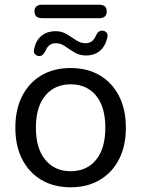

<svg xmlns="http://www.w3.org/2000/svg" viewBox="-20 -784 598 813"><path d="M279 9Q208 9 155.5 -22Q103 -53 74 -109.5Q45 -166 45 -243Q45 -321 74 -377.5Q103 -434 155.5 -465Q208 -496 279 -496Q350 -496 402.5 -465Q455 -434 484 -377.5Q513 -321 513 -243Q513 -166 484 -109.5Q455 -53 402.5 -22Q350 9 279 9ZM279 -59Q347 -59 386.5 -107Q426 -155 426 -243Q426 -332 386.5 -379.5Q347 -427 279 -427Q212 -427 172 -379.5Q132 -332 132 -243Q132 -155 172 -107Q212 -59 279 -59ZM159 -707Q126 -707 126 -736Q126 -764 159 -764H400Q432 -764 432 -736Q432 -707 400 -707ZM144 -547Q133 -548 127 -556Q121 -564 125 -578Q133 -615 157 -633.5Q181 -652 215 -652Q242 -652 263 -639Q284 -626 303 -613.5Q322 -601 342 -601Q373 -601 386 -633Q391 -644 398 -649.5Q405 -655 415 -654Q426 -653 432 -645Q438 -637 434 -623Q425 -586 401.5 -567.5Q378 -549 345 -549Q317 -549 295.5 -562Q274 -575 255.5 -588Q237 -601 217 -601Q185 -601 173 -569Q168 -559 161.5 -552.5Q155 -546 144 -547Z"/></svg>

Font: Chiron GoRound TC N
Style: Regular
Weight: 350
Designer: Ryoko NISHIZUKA 西塚涼子 (kana, bopomofo & ideographs); Paul D. Hunt (Latin, Greek & Cyrillic); Sandoll Communications 산돌커뮤니
Foundry: Adobe
Version: Version 1.000;hotconv 1.1.1;makeotfexe 2.6.0